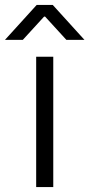

<svg xmlns="http://www.w3.org/2000/svg" viewBox="-61 -755 361 775"><path d="M85 -526H154V0H85ZM87 -735H152L280 -594H207L121 -688H117L31 -594H-41Z"/></svg>

Font: Be Vietnam Light
Style: Regular
Weight: 300
Designer: Gabriel Lam
Foundry: TypeRant
Version: Version 4.000